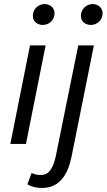

<svg xmlns="http://www.w3.org/2000/svg" viewBox="-20 -710 526 947"><path d="M31 0H108L205 -486H128ZM191 -587C222 -587 249 -611 249 -644C249 -673 226 -690 200 -690C169 -690 142 -665 142 -632C142 -603 165 -587 191 -587ZM188 217C273 217 315 152 333 62L443 -486H366L255 61C242 120 221 153 183 153C166 153 150 151 136 143L115 199C136 212 160 217 188 217ZM428 -587C459 -587 486 -611 486 -644C486 -673 463 -690 437 -690C406 -690 379 -665 379 -632C379 -603 402 -587 428 -587Z"/></svg>

Font: Source Sans Pro
Style: Italic
Weight: 400
Italic angle: -11°
Designer: Paul D. Hunt
Foundry: Adobe Systems Incorporated
Version: Version 3.006;hotconv 1.0.111;makeotfexe 2.5.65597